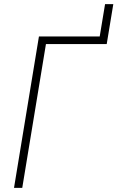

<svg xmlns="http://www.w3.org/2000/svg" viewBox="-20 -912 570 932"><path d="M48 0 169 -735H464L490 -892H530L498 -698H203L88 0Z"/></svg>

Font: Iosevka Term Curly XLt Obl
Style: Regular
Weight: 200
Italic angle: -9°
Designer: Belleve Invis
Foundry: Belleve Invis
Version: Version 32.3.0